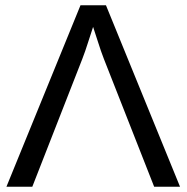

<svg xmlns="http://www.w3.org/2000/svg" viewBox="-20 -708 708 728"><path d="M662.6 0H564.5L374 -484.4Q362.3 -514.6 352.8 -545.2Q343.3 -575.7 333 -606Q322.8 -575.7 313.2 -545.2Q303.7 -514.6 292 -484.4L102.5 0H4.4L285.2 -688H381.8Z"/></svg>

Font: Arimo
Style: Regular
Weight: 400
Designer: Steve Matteson
Foundry: Monotype Imaging Inc.
Version: Version 1.33